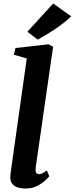

<svg xmlns="http://www.w3.org/2000/svg" viewBox="-20 -1071 428 1101"><path d="M185.5 -116.5Q182 -94 186.2 -83.2Q190.5 -72.5 202.5 -72.5Q210.5 -72.5 219.8 -75.5Q229 -78.5 248.5 -94L262.5 -60.5Q256 -52 238.2 -35.2Q220.5 -18.5 192.2 -4.2Q164 10 126 10Q101 10 81.2 3.5Q61.5 -3 50.2 -17.5Q39 -32 39 -56Q39 -62 40 -70.5Q41 -79 42.2 -88Q43.5 -97 44.5 -105L133.5 -736L59.5 -757L68.5 -795.5L258 -817L284.5 -803ZM196.5 -843.5 137 -889 285 -1051 388.5 -977Q354 -945 320 -920.8Q286 -896.5 254.8 -878Q223.5 -859.5 196.5 -843.5Z"/></svg>

Font: Merriweather 24pt SemiCondensed Black
Style: Italic
Weight: 900
Width: 4
Italic angle: -7.8°
Designer: Eben Sorkin
Foundry: Eben Sorkin
Version: Version 2.101